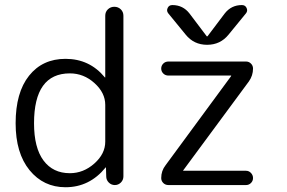

<svg xmlns="http://www.w3.org/2000/svg" viewBox="-20 -789 1157 774"><path d="M885.7 -734.4Q912.1 -768.6 955.1 -768.6Q968.8 -768.6 974.1 -756.8Q979.5 -745.1 971.7 -735.4L901.4 -649.4Q868.2 -608.4 814.9 -608.4Q761.7 -608.4 728.5 -649.4L658.2 -735.4Q650.4 -745.1 655.8 -756.8Q661.1 -768.6 674.8 -768.6Q717.8 -768.6 744.1 -734.4L813.5 -642.6Q813.5 -642.6 814.5 -642.6Q815.4 -642.6 816.4 -642.6ZM659.2 -541H971.7Q983.4 -541 991.7 -532.7Q1000 -524.4 1000 -512.7Q1000 -484.4 983.4 -460.9L718.8 -102.5Q717.8 -101.6 717.8 -101.1Q717.8 -100.6 718.8 -100.6H971.7Q983.4 -100.6 991.7 -91.8Q1000 -83 1000 -71.3Q1000 -59.6 991.7 -51.3Q983.4 -43 971.7 -43H659.2Q646.5 -43 638.2 -51.3Q629.9 -59.6 629.9 -71.3Q629.9 -100.6 647.5 -123L911.1 -481.4Q912.1 -482.4 912.1 -483.4Q912.1 -484.4 911.1 -484.4H659.2Q646.5 -484.4 638.2 -492.7Q629.9 -501 629.9 -512.7Q629.9 -524.4 638.2 -532.7Q646.5 -541 659.2 -541ZM477.5 -725.6V-78.1Q477.5 -63.5 467.3 -53.2Q457 -43 442.9 -43Q428.7 -43 418.5 -53.2Q408.2 -63.5 408.2 -78.1L407.2 -113.3Q407.2 -114.3 406.2 -114.3Q405.3 -114.3 405.3 -113.3Q340.8 -34.2 244.1 -34.2Q155.3 -34.2 99.1 -103Q43 -171.9 43 -292Q43 -416 97.2 -483.9Q151.4 -551.8 244.1 -551.8Q340.8 -551.8 402.3 -477.5Q402.3 -476.6 403.3 -476.6Q404.3 -476.6 404.3 -477.5V-725.6Q404.3 -741.2 415 -751.5Q425.8 -761.7 440.9 -761.7Q456.1 -761.7 466.8 -751.5Q477.5 -741.2 477.5 -725.6ZM117.2 -292Q117.2 -193.4 155.3 -142.1Q193.4 -90.8 261.7 -90.8Q316.4 -90.8 360.4 -129.9Q404.3 -168.9 404.3 -217.8V-366.2Q404.3 -415 360.8 -454.1Q317.4 -493.2 261.7 -493.2Q117.2 -493.2 117.2 -292Z"/></svg>

Font: Gen Jyuu Gothic Normal
Style: Regular
Weight: 300
Designer: [Source Han Sans]
Ryoko NISHIZUKA  (kana & ideographs); Paul D. Hunt (Latin, Greek & Cyrillic); Wenlong ZHANG  (bopomofo
Version: Version 1.002.20150607